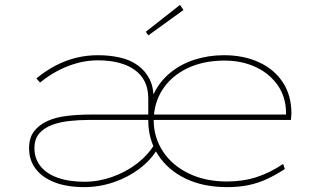

<svg xmlns="http://www.w3.org/2000/svg" viewBox="-20 -756 1323 786"><path d="M325 10Q253 10 202.5 -10Q152 -30 125.5 -65.5Q99 -101 99 -149Q99 -192 119.5 -218.5Q140 -245 174 -260.5Q208 -276 253.5 -281.5Q299 -287 349 -287H1161L1151 -272V-295Q1150 -361 1115.5 -409Q1081 -457 1024.5 -482.5Q968 -508 900 -508Q813 -508 748 -477Q683 -446 646.5 -391Q610 -336 609 -263Q610 -191 648.5 -134Q687 -77 754.5 -45Q822 -13 909 -13Q976 -13 1032 -31.5Q1088 -50 1139 -85L1146 -64Q1106 -38 1070.5 -22Q1035 -6 996.5 2Q958 10 910 10Q812 10 739.5 -25Q667 -60 627 -122Q587 -184 587 -263Q587 -326 611 -375Q635 -424 678 -459Q721 -494 777.5 -512Q834 -530 897 -530Q977 -530 1039.5 -501.5Q1102 -473 1137.5 -419.5Q1173 -366 1173 -291L1171 -265H343Q302 -265 262.5 -260.5Q223 -256 191.5 -244Q160 -232 140.5 -209.5Q121 -187 121 -149Q121 -107 145.5 -76Q170 -45 216 -28.5Q262 -12 326 -12Q383 -12 438.5 -31.5Q494 -51 539 -85Q584 -119 611 -163L624 -145Q597 -100 550.5 -65Q504 -30 445.5 -10Q387 10 325 10ZM587 -276V-353Q587 -392 573 -421Q559 -450 532 -469.5Q505 -489 467 -499Q429 -509 380 -509Q320 -509 259 -485.5Q198 -462 144 -418L129 -435Q168 -467 208.5 -488Q249 -509 292 -519.5Q335 -530 381 -530Q429 -530 471 -520.5Q513 -511 543.5 -489Q574 -467 591.5 -433.5Q609 -400 609 -352V-276ZM587 -611 577 -626 717 -736 731 -715Z"/></svg>

Font: Lexend Peta Thin
Style: Regular
Weight: 250
Version: Version 1.007